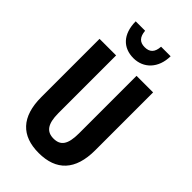

<svg xmlns="http://www.w3.org/2000/svg" viewBox="-280 -1024 1123 1123"><g transform="rotate(45 281.0 -463.0)"><path d="M426 -936H347C344 -886 321 -866 281 -866C240 -866 219 -888 215 -936H137C138 -829 195 -774 280 -774C363 -774 425 -836 426 -936ZM503 -235V-714H366V-238C366 -145 339 -111 282 -111C226 -111 197 -146 197 -237V-714H60V-232C60 -69 138 10 280 10C425 10 503 -71 503 -235Z"/></g></svg>

Font: Noto Sans Georgian ExtraCondensed Bold
Style: Regular
Weight: 700
Width: 2
Designer: Monotype Design Team, Akaki Razmadze
Foundry: Google LLC
Version: Version 2.005